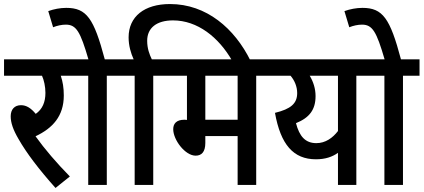

<svg xmlns="http://www.w3.org/2000/svg" viewBox="-20 -916 2098 951"><path d="M326 -42C261 -108 201 -178 156 -241C241 -281 296 -341 296 -443C296 -481 291 -511 281 -541H361V-622H0V-541H188C198 -519 205 -487 205 -456C205 -410 190 -375 157 -352C134 -380 111 -395 84 -395C52 -395 33 -374 33 -340C33 -308 45 -273 72 -227C112 -157 172 -78 255 15Z M509 -541H591V-622H499C445 -825 409 -877 308 -877C278 -877 247 -871 219 -861L243 -781C263 -789 286 -794 306 -794C358 -794 378 -759 418 -622H348V-541H417V0H509Z M739 -541H821V-622H732C720 -647 709 -676 709 -714C709 -778 756 -815 837 -815C958 -815 1063 -732 1130 -615H1221C1142 -775 1003 -896 822 -896C695 -896 617 -834 617 -731C617 -690 628 -653 642 -622H578V-541H647V0H739Z M1249 -541H1331V-622H808V-541H906V-322L894 -323C852 -323 838 -302 838 -276C838 -223 897 -145 949 -145C978 -145 997 -163 997 -208V-242H1157V0H1249ZM1157 -541V-323H997V-541Z M1827 -622H1318V-541H1419C1439 -518 1452 -487 1452 -455C1452 -403 1420 -376 1342 -357C1370 -200 1433 -127 1545 -127C1591 -127 1626 -139 1654 -159V0H1745V-541H1827ZM1446 -306C1513 -333 1543 -373 1543 -440C1543 -477 1532 -511 1514 -541H1654V-267C1628 -233 1592 -207 1547 -207C1492 -207 1463 -241 1446 -306Z M1976 -541H2058V-622H1966C1912 -825 1876 -877 1775 -877C1745 -877 1714 -871 1686 -861L1710 -781C1730 -789 1753 -794 1773 -794C1825 -794 1845 -759 1885 -622H1815V-541H1884V0H1976Z"/></svg>

Font: Noto Sans Devanagari Condensed Medium
Style: Regular
Weight: 500
Width: 3
Designer: Jelle Bosma - Monotype Design Team
Foundry: Monotype Imaging Inc.
Version: Version 2.004